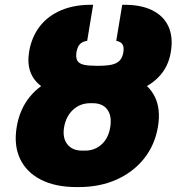

<svg xmlns="http://www.w3.org/2000/svg" viewBox="-20 -757 728 787"><path d="M371.6 -465.8H382.3Q471.7 -465.8 530.5 -438.7Q589.4 -411.6 614.5 -360.6Q639.6 -309.6 627.4 -237.3Q614.7 -162.1 570.3 -106.7Q525.9 -51.3 457.5 -20.8Q389.2 9.8 303.2 9.8H293.5Q207 9.8 147.7 -20.5Q88.4 -50.8 62.3 -106Q36.1 -161.1 48.3 -235.4Q60.1 -308.6 102.1 -360.1Q144 -411.6 212.6 -438.7Q281.2 -465.8 371.6 -465.8ZM359.9 -334H350.1Q308.6 -334 279.5 -307.1Q250.5 -280.3 242.7 -235.4Q235.4 -192.4 255.9 -165.8Q276.4 -139.2 317.9 -139.6H327.6Q368.2 -139.2 396.7 -165.3Q425.3 -191.4 432.1 -237.3Q439 -282.2 419.7 -308.1Q400.4 -334 359.9 -334ZM374.5 -487.3H384.3Q416.5 -487.3 437.7 -491.9Q459 -496.6 470.7 -509Q482.4 -521.5 485.8 -543.9Q488.8 -564 482.2 -575Q475.6 -585.9 456.5 -589.8L481 -737.3Q554.7 -738.8 602.5 -715.6Q650.4 -692.4 670.4 -648.7Q690.4 -605 680.2 -543.9Q670.4 -482.4 629.6 -440.7Q588.9 -398.9 521 -377.7Q453.1 -356.4 361.8 -356.4H352.1Q283.7 -356.4 232.9 -368.2Q182.1 -379.9 149.9 -403.3Q117.7 -426.8 104.7 -461.9Q91.8 -497.1 99.1 -543.9Q109.4 -605.5 143.3 -649.2Q177.2 -692.9 232.7 -715.8Q288.1 -738.8 361.8 -737.3L337.4 -589.8Q316.4 -586.4 306.9 -575.4Q297.4 -564.5 293.5 -543.9Q290 -520.5 297.1 -508.3Q304.2 -496.1 323.2 -491.7Q342.3 -487.3 374.5 -487.3Z"/></svg>

Font: Inter 24pt Black
Style: Italic
Weight: 900
Italic angle: -9.3988°
Designer: Rasmus Andersson
Foundry: rsms
Version: Version 4.001;git-66647c0bb